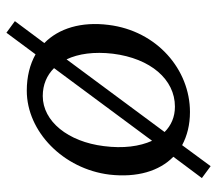

<svg xmlns="http://www.w3.org/2000/svg" viewBox="-60 -558 692 613"><g transform="rotate(90 286.5 -252.0)"><path d="M270 9C401 9 520 -108 538 -255C548 -343 527 -414 481 -459L549 -550L511 -578L444 -487C414 -503 379 -512 338 -512C203 -512 79 -407 60 -252C49 -165 71 -93 118 -47L48 47L85 74L154 -19C186 -1 225 9 270 9ZM152 -266C167 -386 234 -464 321 -464C354 -464 381 -452 402 -431L170 -118C152 -156 145 -206 152 -266ZM198 -78 430 -391C448 -351 455 -299 447 -237C433 -123 368 -42 287 -42C251 -42 221 -55 198 -78Z"/></g></svg>

Font: TPK Tissa Web
Style: Italic
Weight: 400
Italic angle: -7°
Designer: Jacques Le Bailly, Suppakit Chalermlarp | Katatrad Co.,Ltd.
Foundry: Jacques Le Bailly, Cadson Demak Co.,Ltd.
Version: Version 5.000;Glyphs 3.1.2 (3151)